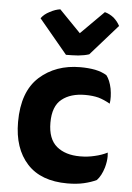

<svg xmlns="http://www.w3.org/2000/svg" viewBox="-56 -821 606 882"><g transform="rotate(5 247.5 -379.5)"><path d="M186.5 -252Q186.5 -328.1 227.5 -360.4Q267.6 -392.6 335 -392.6Q369.1 -392.6 396.5 -385.7Q422.9 -377.9 450.2 -362.3Q455.1 -392.6 448.2 -431.6Q440.4 -469.7 423.8 -491.2Q402.3 -504.9 370.1 -511.7Q338.9 -517.6 301.8 -517.6Q188.5 -517.6 113.3 -450.2Q38.1 -381.8 38.1 -242.2Q38.1 -120.1 102.5 -49.8Q166 19.5 288.1 19.5Q331.1 19.5 364.3 11.7Q397.5 3.9 421.9 -7.8Q442.4 -29.3 454.1 -68.4Q461.9 -96.7 461.9 -120.1Q461.9 -129.9 460.9 -137.7Q433.6 -124 402.3 -117.2Q371.1 -109.4 335 -109.4Q267.6 -109.4 227.5 -142.6Q186.5 -176.8 186.5 -252ZM230.5 -568.4Q257.8 -568.4 287.1 -570.3Q316.4 -573.2 336.9 -580.1Q378.9 -627 461.9 -721.7Q452.1 -741.2 433.6 -757.8Q414.1 -773.4 391.6 -779.3Q356.4 -744.1 285.2 -672.9Q260.7 -698.2 186.5 -774.4Q164.1 -771.5 138.7 -757.8Q113.3 -745.1 99.6 -725.6Q143.6 -672.9 230.5 -568.4Z"/></g></svg>

Font: cl
Style: Bold
Weight: 400
Designer: Mitja Miklavcic
Version: Version 7.504; 2011; Build 1021